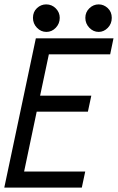

<svg xmlns="http://www.w3.org/2000/svg" viewBox="-22 -859 540 879"><path d="M251.5 -777.3Q251.5 -751 233.4 -731.9Q215.3 -712.9 190.4 -712.9Q165.5 -712.9 147.2 -731.9Q128.9 -751 128.9 -777.3Q128.9 -804.7 147.2 -821.8Q165.5 -838.9 189.5 -838.9Q215.3 -838.9 233.4 -820.6Q251.5 -802.2 251.5 -777.3ZM429.7 -712.9Q405.3 -712.9 387 -731.9Q368.7 -751 368.7 -777.3Q368.7 -803.2 387 -821Q405.3 -838.9 429.7 -838.9Q453.1 -838.9 471.4 -821.8Q489.7 -804.7 489.7 -777.3Q489.7 -750 471.4 -731.4Q453.1 -712.9 429.7 -712.9ZM146 -347.7 88.4 -73.7H368.2L352.5 0H-2.4L142.1 -683.6H497.6L482.4 -610.4H201.7L161.6 -420.9H396L380.4 -347.7Z"/></svg>

Font: Anka/Coder Narrow
Style: Italic
Weight: 400
Width: 3
Italic angle: -12°
Monospace: yes
Version: Version 001.100